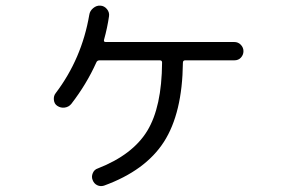

<svg xmlns="http://www.w3.org/2000/svg" viewBox="-20 -635 1040 675"><path d="M803.7 -487.3Q817.4 -487.3 826.7 -477.5Q835.9 -467.8 835.9 -455.1Q835.9 -442.4 827.1 -432.6Q818.4 -422.9 803.7 -422.9H630.9Q623 -422.9 623 -414.1Q621.1 -237.3 556.2 -136.2Q491.2 -35.2 345.7 17.6Q333 21.5 321.8 16.1Q310.5 10.7 305.7 -2Q300.8 -13.7 306.2 -26.4Q311.5 -39.1 324.2 -43Q446.3 -90.8 497.6 -174.8Q548.8 -258.8 549.8 -415Q549.8 -422.9 542 -422.9H330.1Q321.3 -422.9 318.4 -415Q284.2 -338.9 230.5 -269.5Q221.7 -258.8 207.5 -256.8Q193.4 -254.9 181.6 -262.7Q170.9 -269.5 169.4 -283.7Q168 -297.9 175.8 -307.6Q267.6 -428.7 293.9 -583Q295.9 -596.7 307.6 -606.4Q319.3 -616.2 333 -615.2Q346.7 -614.3 356 -603Q365.2 -591.8 363.3 -578.1Q357.4 -537.1 345.7 -495.1Q343.8 -487.3 351.6 -487.3Z"/></svg>

Font: Rounded Mgen+ 2m regular
Style: Regular
Weight: 400
Designer: [Source Han Sans]
Ryoko NISHIZUKA  (kana & ideographs); Paul D. Hunt (Latin, Greek & Cyrillic); Wenlong ZHANG  (bopomofo
Version: Version 1.059.20150602